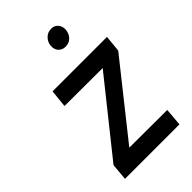

<svg xmlns="http://www.w3.org/2000/svg" viewBox="-266 -1005 1102 1102"><g transform="rotate(-45 284.5 -454.5)"><path d="M66 0 75 -102 425 -540 116 -541 127 -649H569L559 -548L210 -109L517 -108L508 0ZM362 -777Q335 -777 318.5 -795.2Q302 -813.5 305 -842Q307 -869 326.8 -889Q346.5 -909 376 -909Q401.5 -909 417.2 -890.8Q433 -872.5 431 -843.5Q427 -813 408.2 -795Q389.5 -777 362 -777Z"/></g></svg>

Font: Karla
Style: Bold Italic
Weight: 700
Italic angle: -8°
Designer: Jonathan Pinhorn
Version: Version 2.004;gftools[0.9.33]